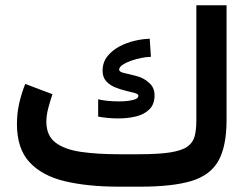

<svg xmlns="http://www.w3.org/2000/svg" viewBox="-20 -700 939 720"><path d="M425.3 -121.6H499.5Q574.2 -121.6 617.9 -128.4Q661.6 -135.3 682.6 -150.1Q703.6 -165 710 -189.2Q716.3 -213.4 716.3 -248.5V-680.2H829.6V-250Q829.6 -151.9 799.3 -97.4Q769 -43 698.5 -21.5Q627.9 0 505.9 0H425.3Q309.6 0 223.9 -20.3Q138.2 -40.5 90.8 -91.6Q43.5 -142.6 43.5 -235.4Q43.5 -275.4 52.2 -313.5Q61 -351.6 74.7 -385.3L176.8 -346.7Q168.9 -324.2 161.4 -296.1Q153.8 -268.1 153.8 -242.7Q154.3 -190.9 188.5 -165Q222.7 -139.2 283.9 -130.4Q345.2 -121.6 425.3 -121.6ZM348.1 -327.6Q381.3 -319.8 426.3 -319.8Q455.1 -319.8 477.1 -324.7Q499 -329.6 499 -340.8Q499 -347.2 485.6 -351.1Q472.2 -355 452.1 -359.6Q432.1 -364.3 412.1 -372.3Q392.1 -380.4 378.4 -395.3Q364.7 -410.2 364.7 -434.6Q364.7 -465.8 382.3 -488.3Q399.9 -510.7 427.2 -525.4Q454.6 -540 485.1 -547.1Q515.6 -554.2 541.5 -554.7L545.9 -486.8Q532.2 -486.8 512.5 -483.2Q492.7 -479.5 472.9 -472.7Q453.1 -465.8 439.9 -457Q426.8 -448.2 426.8 -438.5Q426.8 -430.2 447 -425.8Q467.3 -421.4 493.7 -414.3Q520 -407.2 538.1 -390.1Q559.6 -372.6 559.6 -342.8Q559.6 -309.1 540.3 -290Q521 -271 490.2 -263.4Q459.5 -255.9 424.3 -255.9Q405.3 -255.9 385.7 -257.6Q366.2 -259.3 348.1 -262.7Z"/></svg>

Font: Vazirmatn UI NL SemiBold
Style: Regular
Weight: 600
Designer: Saber Rastikerdar
Foundry: Saber Rastikerdar
Version: Version 33.003